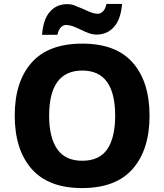

<svg xmlns="http://www.w3.org/2000/svg" viewBox="-20 -947 836 977"><path d="M398 10Q226 10 140.5 -88Q55 -186 55 -359Q55 -531 140.5 -628Q226 -725 399 -725Q571 -725 656 -627.5Q741 -530 741 -358Q741 -186 655.5 -88Q570 10 398 10ZM398 -129Q486 -129 526 -188Q566 -247 566 -358Q566 -588 399 -588Q230 -588 230 -358Q230 -248 271 -188.5Q312 -129 398 -129ZM472 -771Q453 -771 434 -777.5Q415 -784 389 -797Q366 -808 349 -814Q332 -820 316 -820Q302 -820 290 -808Q278 -796 272 -770H194Q200 -849 234 -887.5Q268 -926 323 -926Q341 -926 357.5 -920Q374 -914 404 -901Q429 -889 445.5 -883Q462 -877 478 -877Q492 -877 504 -889Q516 -901 522 -927H601Q595 -849 560 -810Q525 -771 472 -771Z"/></svg>

Font: Noto Sans UI ExtraBold
Style: Regular
Weight: 800
Designer: Monotype Design Team
Foundry: Monotype Imaging Inc.
Version: Version 1.001